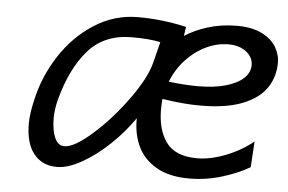

<svg xmlns="http://www.w3.org/2000/svg" viewBox="-42 -555 936 625"><g transform="rotate(5 426.0 -242.5)"><path d="M61 -120.6Q61 -152.8 71.8 -198.2Q88.4 -274.9 132.6 -343.5Q176.8 -412.1 242.4 -454.3Q308.1 -496.6 385.3 -496.6Q465.3 -496.6 543.5 -478.5L539.1 -448.7Q569.3 -468.8 613.3 -482.7Q657.2 -496.6 708.5 -496.6Q758.3 -496.6 790.5 -480.2Q822.8 -463.9 837.2 -439.2Q851.6 -414.6 851.6 -389.2Q851.6 -342.8 827.6 -306.6Q803.7 -270.5 750.2 -249Q696.8 -227.5 612.3 -227.5Q583.5 -227.5 555.2 -230Q526.9 -232.4 487.3 -238.3Q485.8 -214.8 485.8 -212.4Q483.9 -141.1 513.9 -98.4Q543.9 -55.7 616.2 -55.7Q659.7 -55.7 710 -75.4Q760.3 -95.2 798.3 -126.5L793 -42Q755.9 -20 703.4 -3.9Q650.9 12.2 595.7 12.2Q530.8 12.2 488.8 -12.2Q446.8 -36.6 427.7 -77.1Q408.7 -117.7 409.7 -168.5Q377.4 -121.6 333.5 -79.8Q289.6 -38.1 244.4 -12.9Q199.2 12.2 164.6 12.2Q115.7 12.2 88.4 -22.2Q61 -56.6 61 -120.6ZM446.8 -352.1 464.4 -421.9Q427.7 -429.7 371.6 -429.7Q281.2 -429.7 228.5 -369.6Q175.8 -309.6 148.4 -205.6Q140.1 -173.3 140.1 -146Q140.1 -106 150.9 -81.5Q161.6 -57.1 182.6 -57.1Q214.8 -57.1 273.4 -109.1Q332 -161.1 383.1 -231.7Q434.1 -302.2 446.8 -352.1ZM767.1 -373Q767.1 -390.6 756.6 -404.5Q746.1 -418.5 727.8 -426.3Q709.5 -434.1 687 -434.1Q648.9 -434.1 612.8 -416.7Q576.7 -399.4 547.9 -368.2Q519 -336.9 502.9 -295.9Q557.1 -289.6 598.6 -289.6Q651.4 -289.6 689.5 -300.5Q727.5 -311.5 747.3 -330.3Q767.1 -349.1 767.1 -373Z"/></g></svg>

Font: Lesson One Light
Style: Italic
Weight: 300
Italic angle: -14°
Designer: But Ko, Victor Gaultney, Annie Olsen, Julie Remington, Don Collingsworth, Eric Hays, Becca Hirsbrunner
Version: Version 1.100